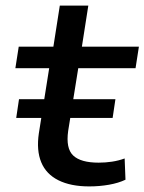

<svg xmlns="http://www.w3.org/2000/svg" viewBox="-20 -658 517 687"><path d="M299 9Q233 9 189 -13Q145 -35 127.5 -77.5Q110 -120 119 -181L156 -414H35L47 -491H171L194 -638H296L273 -491H477L465 -414H260L224 -190Q215 -127 242 -101.5Q269 -76 333 -76Q357 -76 380.5 -79.5Q404 -83 426 -91L429 -15Q404 -3 370 3Q336 9 299 9ZM38 -236 48 -303H393L383 -236Z"/></svg>

Font: Nunito Sans 10pt Expanded Medium
Style: Italic
Weight: 500
Width: 7
Italic angle: -9°
Designer: Vernon Adams
Foundry: Vernon Adams
Version: Version 3.101;gftools[0.9.27]